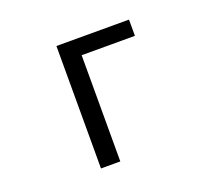

<svg xmlns="http://www.w3.org/2000/svg" viewBox="-121 -910 1243 1085"><g transform="rotate(-20 500.0 -368.0)"><path d="M312.5 0V-736.3H749V-638.7H428.7V0Z"/></g></svg>

Font: GenEi Gothic M SemiBold
Style: Regular
Weight: 500
Designer: o_tamon (Modified); [Source Han Sans]
Ryoko NISHIZUKA  (kana & ideographs); Paul D. Hunt (Latin, Greek & Cyrillic); Wenl
Version: Version 1.1a;Original Version 1.004